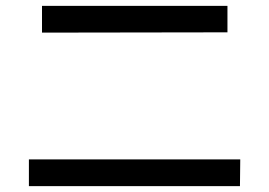

<svg xmlns="http://www.w3.org/2000/svg" viewBox="-20 -677 904 645"><path d="M77.1 -141.6H787.1L786.1 -51.8H77.1ZM121.1 -657.2H744.1V-568.4L121.1 -567.4Z"/></svg>

Font: Pretendard GOV Medium
Style: Regular
Weight: 500
Designer: Base glyphs from Inter by Rasmus Andersson; Hangeul glyphs from Noto Sans CJK(Source Han Sans) by Jang Soo-young and Kan
Foundry: Kil Hyung-jin
Version: Version 1.309